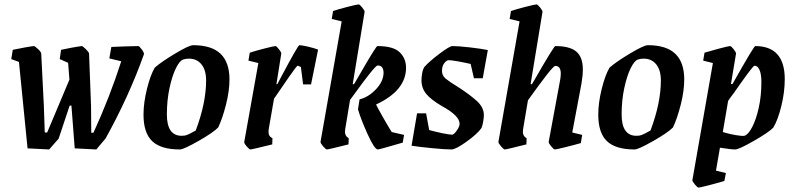

<svg xmlns="http://www.w3.org/2000/svg" viewBox="-20 -669 3605 871"><path d="M633 -423Q565 -232 459 -41L417 9L319 4L304 -190H296Q280 -140 246 -40L203 9L105 4L66 -388L31 -401L38 -443Q55 -447 91.5 -453.5Q128 -460 134 -460Q138 -460 152.5 -446.5Q167 -433 167 -426L179 -188L183 -68H194Q262 -228 295 -308L289 -384L251 -401L257 -443Q274 -447 304 -452.5Q334 -458 351 -460Q355 -460 369 -446.5Q383 -433 384 -426L393 -188L394 -67H404Q479 -231 530 -391L476 -404L485 -456Q507 -457 546.5 -458.5Q586 -460 607 -460Q612 -460 623 -445Q634 -430 633 -423Z M631 -149Q631 -202 646.5 -265Q662 -328 682 -362Q711 -388 774.5 -426Q838 -464 856 -464Q940 -464 980.5 -425Q1021 -386 1021 -309Q1021 -256 1005 -193.5Q989 -131 970 -91Q948 -68 880.5 -29.5Q813 9 796 9Q710 9 670.5 -28.5Q631 -66 631 -149ZM818 -54Q826 -55 842 -63Q858 -71 868 -77Q915 -202 915 -304Q915 -351 894 -377Q873 -403 837 -403Q823 -403 811 -399Q795 -394 778 -359.5Q761 -325 749 -269.5Q737 -214 737 -150Q737 -53 804 -53Q813 -53 818 -54Z M1423 -444 1391 -286H1355L1345 -365Q1331 -371 1331 -371Q1326 -371 1291 -320Q1256 -269 1223 -221L1199 -83Q1198 -78 1198 -71Q1198 -50 1216 -42L1215 -14Q1123 9 1116 9Q1111 9 1099 -5Q1087 -19 1088 -25L1152 -383L1107 -394L1113 -430Q1137 -438 1180 -449Q1223 -460 1230 -460Q1234 -460 1245.5 -445.5Q1257 -431 1256 -426L1234 -287H1238L1257 -323Q1332 -464 1338 -464Q1350 -464 1379 -457Q1408 -450 1423 -444Z M1757 -70 1813 -57 1807 -22Q1701 9 1694 9Q1679 9 1648 -59.5Q1617 -128 1604 -173L1611 -218Q1653 -229 1686.5 -265Q1720 -301 1720 -340Q1720 -353 1714 -362.5Q1708 -372 1693 -372Q1681 -372 1583 -236L1568 -216L1546 -83Q1545 -78 1545 -71Q1545 -51 1562 -42L1561 -14Q1470 9 1463 9Q1458 9 1446 -5Q1434 -19 1434 -25L1530 -572L1485 -583L1491 -619Q1514 -627 1557 -638Q1600 -649 1607 -649Q1612 -649 1623.5 -634.5Q1635 -620 1634 -615L1580 -287H1586L1614 -335Q1686 -460 1692 -460Q1764 -460 1793 -432Q1822 -404 1822 -362Q1822 -258 1686 -195Q1693 -180 1716.5 -138.5Q1740 -97 1757 -70Z M2175 -147Q2175 -136 2172 -117.5Q2169 -99 2164 -88Q2145 -61 2096 -26Q2047 9 2028 9Q2002 9 1943.5 3.5Q1885 -2 1847 -8L1872 -155H1913L1927 -79Q1956 -71 1987.5 -64.5Q2019 -58 2031 -58Q2039 -58 2052 -76.5Q2065 -95 2065 -107Q2065 -144 1986 -187Q1936 -216 1914 -242.5Q1892 -269 1892 -305Q1892 -318 1895 -336Q1898 -354 1905 -365Q1928 -391 1974 -425.5Q2020 -460 2032 -460Q2060 -460 2112 -454Q2164 -448 2193 -442L2170 -314H2130L2115 -379Q2038 -396 2015 -396Q2006 -396 1995.5 -382.5Q1985 -369 1985 -347Q1985 -326 2002 -312Q2019 -298 2060 -273Q2111 -240 2143 -211Q2175 -182 2175 -147Z M2576 -68 2621 -57 2615 -20Q2588 -12 2545.5 -1.5Q2503 9 2497 9Q2492 9 2480.5 -5Q2469 -19 2469 -25L2521 -306Q2524 -323 2524 -335Q2524 -370 2499 -370Q2492 -370 2460 -329Q2428 -288 2375 -214L2353 -83Q2352 -78 2352 -71Q2352 -51 2369 -42L2368 -14Q2277 9 2270 9Q2265 9 2253 -5Q2241 -19 2241 -25L2337 -572L2292 -583L2298 -619Q2321 -627 2364 -638Q2407 -649 2414 -649Q2419 -649 2430.5 -634.5Q2442 -620 2441 -615L2387 -287H2393Q2404 -306 2406 -309Q2493 -460 2499 -460Q2565 -460 2594.5 -435Q2624 -410 2624 -354Q2624 -327 2618 -291Z M2694 -149Q2694 -202 2709.5 -265Q2725 -328 2745 -362Q2774 -388 2837.5 -426Q2901 -464 2919 -464Q3003 -464 3043.5 -425Q3084 -386 3084 -309Q3084 -256 3068 -193.5Q3052 -131 3033 -91Q3011 -68 2943.5 -29.5Q2876 9 2859 9Q2773 9 2733.5 -28.5Q2694 -66 2694 -149ZM2881 -54Q2889 -55 2905 -63Q2921 -71 2931 -77Q2978 -202 2978 -304Q2978 -351 2957 -377Q2936 -403 2900 -403Q2886 -403 2874 -399Q2858 -394 2841 -359.5Q2824 -325 2812 -269.5Q2800 -214 2800 -150Q2800 -53 2867 -53Q2876 -53 2881 -54Z M3540 -310Q3540 -251 3524.5 -188Q3509 -125 3488 -90Q3468 -69 3400 -30Q3332 9 3315 9Q3297 9 3246 1L3228 105L3273 116L3266 152Q3236 161 3195.5 171.5Q3155 182 3149 182Q3144 182 3132 167.5Q3120 153 3121 148L3214 -383L3170 -394L3176 -430Q3195 -436 3240 -448Q3285 -460 3292 -460Q3297 -460 3308 -446Q3319 -432 3319 -426L3296 -288H3303Q3400 -460 3406 -460Q3540 -460 3540 -310ZM3434 -296Q3434 -333 3425.5 -352Q3417 -371 3403 -371Q3398 -371 3368 -330Q3338 -289 3307 -244Q3294 -228 3283 -211L3259 -70Q3288 -61 3318 -56Q3348 -51 3357 -53Q3374 -58 3392 -92Q3410 -126 3422 -180Q3434 -234 3434 -296Z"/></svg>

Font: Grenze Medium
Style: Italic
Weight: 500
Italic angle: -10°
Designer: Renata Polastri
Foundry: Omnibus-Type
Version: Version 1.002; ttfautohint (v1.8)